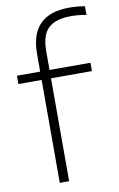

<svg xmlns="http://www.w3.org/2000/svg" viewBox="-91 -869 570 919"><g transform="rotate(-10 194.0 -409.0)"><path d="M123 0V-500H10V-540.5H123V-627Q123 -818 312.5 -818Q349.5 -818 388.5 -811.5V-769.5Q349 -776.5 313 -776.5Q240 -776.5 204.2 -743.5Q168.5 -710.5 168.5 -630V-540.5H367.5V-500H168.5V0Z"/></g></svg>

Font: Encode Sans SemiExpanded SemiExpanded ExtraLight
Style: Regular
Weight: 200
Width: 6
Designer: Multiple Designers
Foundry: Impallari Type
Version: Version 3.000; ttfautohint (v1.8.3) -l 8 -r 50 -G 200 -x 14 